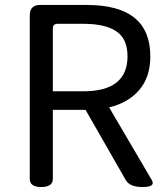

<svg xmlns="http://www.w3.org/2000/svg" viewBox="-20 -754 676 774"><path d="M146 0Q100 0 100 -33V-692Q100 -734 142 -734H330Q586 -734 586 -527Q586 -444 542 -392Q498 -340 420 -321L592 -28Q608 0 555 0Q503 0 487 -28L325 -311H193V-33Q193 0 146 0ZM193 -386H316Q494 -386 494 -527Q494 -597 450 -627Q406 -658 316 -658H212Q193 -658 193 -639Z"/></svg>

Font: Swei Gothic CJK TC Regular
Style: Regular
Weight: 400
Version: Version 2.129